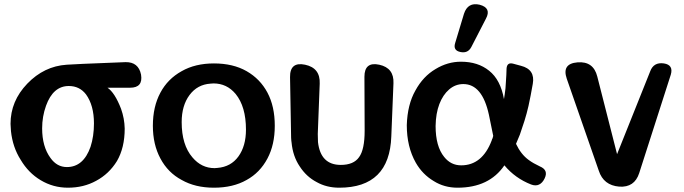

<svg xmlns="http://www.w3.org/2000/svg" viewBox="-20 -862 3183 893"><path d="M296 11Q227 11 169 -24Q112 -58 76 -119Q39 -177 31 -252L29 -286Q29 -392 107 -473Q185 -554 290 -561Q305 -563 564 -573Q624 -574 636 -515Q646 -454 585 -454H480Q514 -431 543 -356Q559 -311 560 -264Q560 -175 524 -113Q487 -53 427 -21Q369 11 296 11ZM291 -85Q368 -85 401 -179Q417 -228 417 -288Q417 -372 380 -423Q350 -462 300 -462Q227 -462 194 -370Q176 -320 176 -265Q176 -180 215 -127Q245 -85 291 -85Z M975 11Q888 11 825 -25Q761 -59 726 -125Q691 -190 691 -277Q691 -366 726 -431Q760 -495 825 -531Q888 -567 975 -567Q1064 -567 1127 -531Q1190 -495 1224 -431Q1258 -367 1258 -277Q1258 -189 1224 -125Q1189 -59 1127 -25Q1064 11 975 11ZM978 -80 991 -81Q1054 -86 1089 -134.5Q1124 -183 1124 -259Q1124 -366 1076 -425Q1035 -474 973 -474L959 -473Q898 -469 861.5 -420Q825 -371 825 -294Q825 -188 875 -130Q917 -80 978 -80Z M1558 11Q1499 11 1453 -15Q1405 -40 1374 -88Q1342 -135 1336 -200L1335 -207Q1334 -212 1334 -221L1329 -503Q1328 -576 1399 -561Q1470 -546 1467 -473L1458 -239L1459 -201Q1471 -95 1565 -95Q1625 -95 1650 -131Q1676 -166 1676 -254L1675 -505Q1675 -576 1744 -561Q1813 -546 1810 -475L1800 -228Q1792 11 1558 11Z M2108 11Q2046 11 1997 -20Q1945 -51 1914 -105Q1872 -179 1872 -280Q1875 -376 1912 -441Q1948 -507 2006 -541Q2062 -575 2124 -575Q2203 -575 2255 -533Q2308 -491 2324 -401Q2326 -411 2327.5 -423.5Q2329 -436 2331 -451Q2332 -466 2333 -481.5Q2334 -497 2335 -514L2336 -543Q2338 -573 2366 -566L2403 -556Q2470 -539 2458 -472Q2453 -443 2448 -417.5Q2443 -392 2438 -369Q2430 -334 2419.5 -300.5Q2409 -267 2398 -236L2380 -193Q2403 -144 2439 -118Q2459 -103 2491 -88Q2532 -71 2513 -32Q2503 -11 2487 -3.5Q2471 4 2450 -4Q2376 -33 2326 -93Q2255 11 2108 11ZM2125 -93Q2223 -93 2267 -209Q2268 -214 2271 -219L2274 -230L2254 -328Q2223 -471 2135 -471Q2098 -471 2069 -446Q2040 -421 2023.5 -378Q2007 -335 2006 -276Q2006 -181 2046 -132Q2077 -93 2125 -93ZM2122 -620Q2086 -627 2097 -662L2138 -798Q2156 -853 2211 -840Q2267 -825 2240 -775L2172 -643Q2156 -613 2122 -620Z M2860 6Q2787 0 2765 -68L2616 -496Q2592 -566 2666 -572Q2740 -578 2758 -506L2850 -145L3004 -530Q3020 -574 3068 -567Q3113 -560 3100 -515L2953 -57Q2931 11 2860 6Z"/></svg>

Font: MaokenZhuyuanTi
Style: Regular
Weight: 400
Designer: Fontworks Inc & LongZhuTi team: ZERO子、时光羊、荆南、频凡、刘鹏、Little White Dog、帆影Magmeta、奈白不弍、白日月球、ChaoTawei、雨三（排名不分先后）
Version: Version 1.000; 20230222